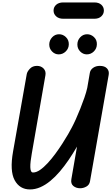

<svg xmlns="http://www.w3.org/2000/svg" viewBox="-20 -1506 891 1536"><path d="M220 9.5Q137.5 9.5 97.2 -64.5Q57 -138.5 84.5 -294L194 -913Q197.5 -933 218.8 -956Q240 -979 276 -979Q308.5 -979 328.8 -957.8Q349 -936.5 343.5 -904.5L234.5 -279Q228.5 -245.5 225.2 -217.2Q222 -189 222.5 -168.8Q223 -148.5 228.2 -137.2Q233.5 -126 244.5 -126Q270.5 -126 300.2 -146.5Q330 -167 361.2 -200.8Q392.5 -234.5 422.2 -275Q452 -315.5 478.2 -356.2Q504.5 -397 524.5 -431.5Q544.5 -466 555 -487Q569 -513 586.8 -552.5Q604.5 -592 622.5 -637Q640.5 -682 655.5 -725.5Q670.5 -769 678 -803L698.5 -922Q702.5 -947.5 724.8 -963.2Q747 -979 778.5 -979Q817.5 -979 836.2 -958.5Q855 -938 849.5 -907L700 -55.5Q695 -27 671 -13.5Q647 0 621 0Q589 0 566.8 -18.2Q544.5 -36.5 551 -73.5L596 -333Q564 -278 529.5 -227.2Q495 -176.5 458 -133.2Q421 -90 382 -58Q343 -26 302.2 -8.2Q261.5 9.5 220 9.5ZM674.5 -1071Q644 -1071 621.2 -1094.5Q598.5 -1118 599 -1151.5Q599.5 -1184 622 -1208Q644.5 -1232 677 -1232Q708 -1232 732 -1209.2Q756 -1186.5 755 -1151.5Q754.5 -1118 730.8 -1094.5Q707 -1071 674.5 -1071ZM449.5 -1071Q419 -1071 396.2 -1094.5Q373.5 -1118 374 -1151.5Q375 -1184 397.5 -1208Q420 -1232 452.5 -1232Q483.5 -1232 507.2 -1209.2Q531 -1186.5 530.5 -1151.5Q530 -1118 506 -1094.5Q482 -1071 449.5 -1071ZM485.5 -1356Q450.5 -1356 429.5 -1375Q408.5 -1394 408.5 -1421.5Q408.5 -1449.5 429.5 -1468Q450.5 -1486.5 485.5 -1486.5H735Q770.5 -1486.5 790.8 -1468Q811 -1449.5 811 -1421.5Q811 -1395 790.8 -1375.5Q770.5 -1356 735 -1356Z"/></svg>

Font: Edu QLD Hand
Style: Regular
Weight: 400
Designer: Tina and Corey Anderson, Eben Sorkin
Foundry: Sorkin Type Co.
Version: Version 2.000